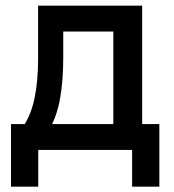

<svg xmlns="http://www.w3.org/2000/svg" viewBox="-20 -538 626 689"><path d="M155.3 -70.8 62.5 -83Q91.3 -125 104 -185.8Q116.7 -246.6 116.7 -329.1V-517.6H207V-332.5Q207 -248 195.3 -183.1Q183.6 -118.2 155.3 -70.8ZM19.5 131.8V-63.5H117.2V131.8ZM454.1 131.8V-63.5H551.8V131.8ZM386.7 0V-517.6H490.2V0ZM166.5 -424.8V-517.6H449.7V-424.8ZM551.8 -92.8V0H19.5V-92.8Z"/></svg>

Font: Cascadia Code
Style: Regular
Weight: 400
Designer: Aaron Bell
Foundry: Saja Typeworks
Version: Version 2404.023